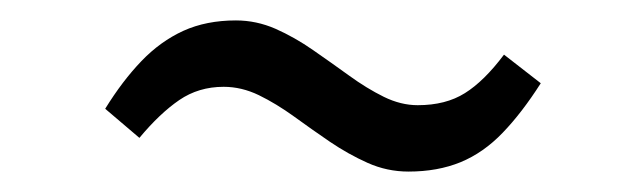

<svg xmlns="http://www.w3.org/2000/svg" viewBox="-20 -376 630 188"><path d="M380 -208Q359 -208 340 -216.5Q321 -225 303 -237.2Q285 -249.5 267.8 -262Q250.5 -274.5 233.5 -282.8Q216.5 -291 199 -291Q174.5 -291 155.5 -278Q136.5 -265 116.5 -241L83 -269.5Q100 -297 118.5 -316.2Q137 -335.5 159.5 -345.8Q182 -356 211 -356Q231 -356 249.8 -347.8Q268.5 -339.5 286.5 -327Q304.5 -314.5 321.8 -302Q339 -289.5 355.8 -281.2Q372.5 -273 389 -273Q416.5 -273 435.2 -284.8Q454 -296.5 473.5 -322.5L509.5 -294.5Q491 -265.5 472.2 -246Q453.5 -226.5 431 -217.2Q408.5 -208 380 -208Z"/></svg>

Font: Merriweather 20pt Light
Style: Italic
Weight: 300
Italic angle: -7.8°
Version: Version 2.101